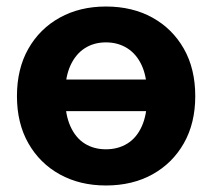

<svg xmlns="http://www.w3.org/2000/svg" viewBox="-20 -557 651 589"><path d="M110 -216V-313H504V-216ZM305 12Q225 12 163.5 -22Q102 -56 67 -117.5Q32 -179 32 -262Q32 -346 67 -407.5Q102 -469 163.5 -503Q225 -537 305 -537Q386 -537 447.5 -503Q509 -469 544 -407.5Q579 -346 579 -262Q579 -179 544 -117.5Q509 -56 447.5 -22Q386 12 305 12ZM180 -256Q180 -205 196 -169.5Q212 -134 240 -116.5Q268 -99 305 -99Q342 -99 370.5 -116.5Q399 -134 415 -169.5Q431 -205 431 -256V-269Q431 -321 415 -356Q399 -391 370.5 -409Q342 -427 305 -427Q268 -427 240 -409Q212 -391 196 -356Q180 -321 180 -269Z"/></svg>

Font: TikTok Sans 24pt
Style: Bold
Weight: 700
Version: Version 4.000